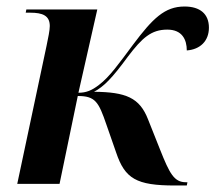

<svg xmlns="http://www.w3.org/2000/svg" viewBox="-20 -565 662 590"><path d="M517 5H554L556 -5H551C515 -5 501 -32 472 -105L435 -198C409 -265 367 -282 269 -283C299 -299 324 -324 373 -391C417 -449 445 -474 494 -474C540 -474 554 -443 554 -410C595 -413 622 -439 622 -480C622 -522 595 -545 547 -545C486 -545 449 -508 389 -428C345 -369 317 -329 284 -304C262 -287 245 -280 221 -280L279 -536H61L59 -526H73C111 -526 133 -517 133 -485C133 -472 128 -448 123 -424L33 0H163L219 -270C273 -270 283 -252 307 -182L337 -96C364 -16 399 5 517 5Z"/></svg>

Font: Noto Serif Display SemiBold
Style: Italic
Weight: 600
Italic angle: -12°
Designer: Monotype Design Team
Foundry: Monotype Imaging Inc.
Version: Version 2.009